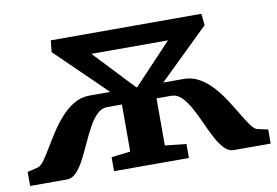

<svg xmlns="http://www.w3.org/2000/svg" viewBox="-68 -659 1099 763"><g transform="rotate(-10 481.5 -278.0)"><path d="M-3.9 0V-56.8L37.9 -66.7Q50.2 -69.7 64.1 -88.6Q78 -107.5 94.6 -135.6Q111.2 -163.6 130.9 -194.2Q150.6 -224.8 174.8 -251.8Q199 -278.8 227.9 -295.9Q256.8 -312.9 291.6 -312.9H374.4L172.5 -509L177.5 -555.7H785L790 -509L588.4 -312.9H670.5Q705.4 -312.9 734.8 -295.8Q764.1 -278.7 788.3 -251.5Q812.4 -224.3 832.3 -193.3Q852.2 -162.4 868.7 -134.3Q885.2 -106.3 899 -87.5Q912.9 -68.6 924.5 -66L966.8 -56.8V0H817.8Q797 0 779.6 -18.5Q762.2 -37 747 -66.1Q731.8 -95.1 717.2 -127.8Q702.6 -160.5 686.6 -189.6Q670.7 -218.6 652.3 -237.1Q633.8 -255.6 610.8 -255.6H551.2V-65.6L636.9 -56.4V0H334.8V-56.4L411.5 -65.6V-255.6H352Q329.2 -255.6 310.6 -237.1Q291.9 -218.6 276.2 -189.6Q260.4 -160.5 245.7 -127.8Q231 -95.1 215.9 -66.1Q200.7 -37 183.4 -18.5Q166 0 144.7 0ZM479.7 -312.9H483.5L636 -474.8H326.9Z"/></g></svg>

Font: Merriweather Light
Style: Regular
Weight: 300
Designer: Eben Sorkin
Foundry: Eben Sorkin
Version: Version 2.100